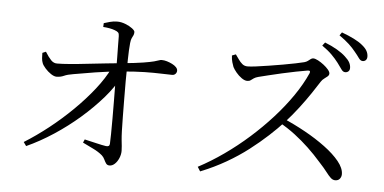

<svg xmlns="http://www.w3.org/2000/svg" viewBox="-54 -925 2099 1049"><g transform="rotate(5 995.0 -400.5)"><path d="M101 -70Q167 -111 233.5 -163.5Q300 -216 360.5 -275.5Q421 -335 469 -396Q517 -457 545 -515L602 -518L601 -470Q573 -414 521 -354Q469 -294 403 -236.5Q337 -179 263 -130.5Q189 -82 116 -49ZM579 17Q566 17 559.5 7.5Q553 -2 547.5 -14Q542 -26 532 -35Q511 -53 480.5 -67.5Q450 -82 424 -95L432 -113Q463 -106 496.5 -98Q530 -90 550 -87Q570 -84 571 -101Q572 -118 572.5 -154.5Q573 -191 573 -239Q573 -287 572.5 -338Q572 -389 571.5 -436Q571 -483 570 -515Q570 -545 569.5 -578Q569 -611 568.5 -641Q568 -671 568 -691Q568 -705 562.5 -711Q557 -717 543 -722Q530 -727 513 -730Q496 -733 479 -734L480 -755Q493 -759 512.5 -764.5Q532 -770 553 -770Q575 -770 598 -761Q621 -752 636 -740.5Q651 -729 651 -721Q651 -710 647.5 -703Q644 -696 639.5 -687Q635 -678 633 -659Q631 -642 630 -618Q629 -594 628.5 -570.5Q628 -547 628 -528Q627 -496 627 -449Q627 -402 627.5 -351Q628 -300 628.5 -253.5Q629 -207 630 -177Q631 -147 633 -127.5Q635 -108 636.5 -94.5Q638 -81 638 -68Q638 -48 629.5 -28Q621 -8 607.5 4.5Q594 17 579 17ZM248 -441Q235 -441 217.5 -452.5Q200 -464 185.5 -480.5Q171 -497 167 -508Q162 -520 161 -535.5Q160 -551 160 -564L179 -572Q197 -543 212 -527.5Q227 -512 247 -513Q273 -513 316 -516.5Q359 -520 410.5 -526Q462 -532 512 -537Q562 -542 601 -546Q674 -553 714 -559.5Q754 -566 772.5 -571Q791 -576 798.5 -579Q806 -582 813 -582Q827 -582 842 -577.5Q857 -573 871 -566Q885 -559 893.5 -550Q902 -541 902 -531Q902 -521 895 -513.5Q888 -506 877 -506Q853 -506 815.5 -507.5Q778 -509 724.5 -508Q671 -507 597 -500Q527 -494 457.5 -483Q388 -472 339 -463Q307 -458 288.5 -449.5Q270 -441 248 -441Z M1817 -603Q1805 -603 1795.5 -617Q1786 -631 1771 -651Q1755 -672 1734 -693Q1713 -714 1680 -737L1694 -755Q1732 -740 1761 -723Q1790 -706 1808 -689Q1827 -672 1834.5 -657.5Q1842 -643 1842 -628Q1842 -616 1835 -609.5Q1828 -603 1817 -603ZM1060 -18Q1130 -55 1199.5 -104Q1269 -153 1333 -210Q1397 -267 1453 -329Q1509 -391 1553 -455Q1597 -519 1624 -580Q1631 -597 1612 -594Q1586 -590 1549 -582.5Q1512 -575 1473.5 -566.5Q1435 -558 1401.5 -549.5Q1368 -541 1347 -536Q1332 -532 1323 -526Q1314 -520 1307 -514.5Q1300 -509 1288 -509Q1274 -509 1257 -521Q1240 -533 1226.5 -549.5Q1213 -566 1207 -578Q1203 -588 1198.5 -603.5Q1194 -619 1193 -640L1214 -648Q1223 -636 1232.5 -622Q1242 -608 1254 -598Q1266 -588 1283 -588Q1299 -588 1330 -592Q1361 -596 1398.5 -602Q1436 -608 1474 -614.5Q1512 -621 1543 -627.5Q1574 -634 1590 -638Q1601 -641 1608.5 -646.5Q1616 -652 1623 -657.5Q1630 -663 1637 -663Q1648 -663 1664 -654.5Q1680 -646 1695.5 -634Q1711 -622 1721.5 -609.5Q1732 -597 1732 -588Q1732 -579 1724 -572Q1716 -565 1706 -558Q1696 -551 1689 -540Q1672 -513 1645.5 -473.5Q1619 -434 1585.5 -390Q1552 -346 1513 -303Q1479 -266 1434 -224.5Q1389 -183 1334.5 -141Q1280 -99 1215 -61.5Q1150 -24 1075 6ZM1814 -10Q1801 -10 1789.5 -20.5Q1778 -31 1762.5 -51.5Q1747 -72 1720 -101Q1685 -141 1648.5 -175.5Q1612 -210 1571.5 -241Q1531 -272 1481 -300L1501 -323Q1564 -296 1625.5 -262Q1687 -228 1737.5 -190.5Q1788 -153 1818 -116Q1848 -79 1848 -46Q1848 -32 1839.5 -21Q1831 -10 1814 -10ZM1907 -672Q1895 -672 1885 -686.5Q1875 -701 1859 -720Q1844 -739 1823.5 -758Q1803 -777 1769 -801L1781 -818Q1819 -804 1848 -789.5Q1877 -775 1895 -760Q1915 -744 1923 -729Q1931 -714 1931 -698Q1931 -686 1924.5 -679Q1918 -672 1907 -672Z"/></g></svg>

Font: Noto Serif JP ExtraLight
Style: Regular
Weight: 400
Version: Version 2.003-H1;hotconv 1.1.1;makeotfexe 2.6.0